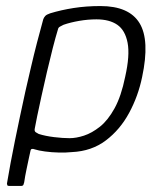

<svg xmlns="http://www.w3.org/2000/svg" viewBox="-20 -500 530 635"><path d="M3 107Q14 41 29.5 -35Q45 -111 64 -198Q73 -237 82.5 -278Q92 -319 102.5 -359.5Q113 -400 123 -436Q125 -442 129.5 -447Q134 -452 146 -456Q182 -467 223.5 -473.5Q265 -480 312 -480Q407 -480 441.5 -423.5Q476 -367 450 -245Q437 -182 407 -126.5Q377 -71 330 -35.5Q283 0 218 3Q199 5 175 4.5Q151 4 129 1Q107 -2 95 -6Q90 -8 86 -7.5Q82 -7 81 -2Q79 6 75.5 23Q72 40 67.5 61Q63 82 60 103Q59 107 57.5 111Q56 115 49 115H10Q5 115 4 112Q3 109 3 107ZM95 -75Q93 -66 98.5 -62.5Q104 -59 108 -57Q130 -50 159 -46.5Q188 -43 210 -43Q232 -43 258 -51.5Q284 -60 310.5 -81Q337 -102 359 -142Q381 -182 394 -246Q410 -317 402 -358.5Q394 -400 368 -418Q342 -436 299 -436Q271 -436 242 -431Q213 -426 190 -418Q184 -415 178.5 -412Q173 -409 172 -404Q164 -378 154.5 -341Q145 -304 135.5 -263Q126 -222 117.5 -183.5Q109 -145 103 -116Q97 -87 95 -75Z"/></svg>

Font: Glory Thin Light
Style: Italic
Weight: 300
Italic angle: -12°
Version: Version 1.011